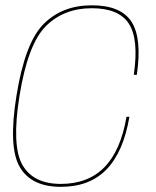

<svg xmlns="http://www.w3.org/2000/svg" viewBox="-20 -700 590 724"><path d="M209.5 4.5Q318.5 4.5 382 -61.5Q445.5 -127.5 468 -259.5H457Q435.5 -132.5 373.8 -69.5Q312 -6.5 209.5 -6.5Q105 -6.5 64.2 -78.8Q23.5 -151 53.5 -338.5Q85 -534 153 -601.5Q221 -669 326 -669Q428.5 -669 466.2 -610.2Q504 -551.5 484.5 -418H496Q516 -556 475.8 -618Q435.5 -680 326 -680Q214.5 -680 144.2 -609.2Q74 -538.5 42 -338.5Q11 -146 54.2 -70.8Q97.5 4.5 209.5 4.5Z"/></svg>

Font: Anybody Thin
Style: Italic
Weight: 100
Italic angle: -10°
Designer: Tyler Finck
Foundry: Etcetera Type Company
Version: Version 1.114;gftools[0.9.25]